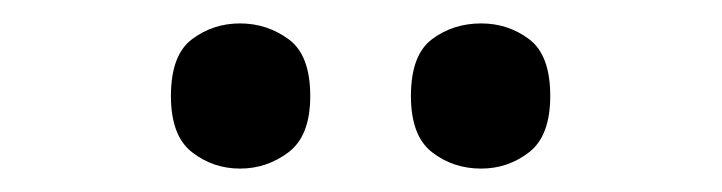

<svg xmlns="http://www.w3.org/2000/svg" viewBox="-20 -770 617 164"><path d="M391 -626Q367 -626 349 -640Q331 -654 331 -688Q331 -723 349 -736.5Q367 -750 391 -750Q414 -750 432 -736.5Q450 -723 450 -688Q450 -654 432 -640Q414 -626 391 -626ZM185 -626Q162 -626 144 -640Q126 -654 126 -688Q126 -723 144 -736.5Q162 -750 185 -750Q208 -750 226.5 -736.5Q245 -723 245 -688Q245 -654 226.5 -640Q208 -626 185 -626Z"/></svg>

Font: Noto Serif Armenian
Style: Bold
Weight: 700
Version: Version 2.007